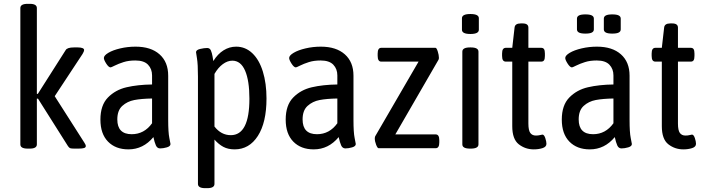

<svg xmlns="http://www.w3.org/2000/svg" viewBox="-20 -772 3674 1000"><path d="M427 -12Q427 -4 418 -1Q409 2 388 2H368Q352 2 346 0Q340 -2 334 -11L178 -258H172V-20Q172 2 135 2H124Q86 2 86 -20V-730Q86 -752 124 -752H135Q172 -752 172 -730V-283H177L322 -511Q330 -525 365 -525H385Q401 -525 409.5 -521.5Q418 -518 418 -512Q418 -504 410 -491L265 -271L420 -28Q427 -17 427 -12Z M503 -149Q503 -224 542 -264Q581 -304 639 -317.5Q697 -331 772 -332V-379Q772 -413 751 -435Q730 -457 685 -457Q650 -457 623.5 -448.5Q597 -440 578 -430.5Q559 -421 556 -421Q546 -421 533.5 -440.5Q521 -460 521 -470Q521 -483 544.5 -497Q568 -511 606.5 -520Q645 -529 686 -529Q766 -529 811 -489Q856 -449 856 -378V-148Q856 -82 862 -53.5Q868 -25 868 -22Q868 -10 849 -4.5Q830 1 814 1Q799 1 792 -14.5Q785 -30 779 -58Q726 6 649 6Q582 6 542.5 -34.5Q503 -75 503 -149ZM772 -130V-259Q716 -258 679.5 -251Q643 -244 617 -220.5Q591 -197 591 -150Q591 -73 666 -73Q731 -73 772 -130Z M1011 186V-373Q1011 -438 1006 -467.5Q1001 -497 1001 -500Q1001 -512 1022 -517Q1043 -522 1059 -522Q1073 -522 1078.5 -509Q1084 -496 1087 -478.5Q1090 -461 1091 -454Q1114 -491 1144.5 -510Q1175 -529 1210 -529Q1258 -529 1294 -495Q1330 -461 1349 -399.5Q1368 -338 1368 -259Q1368 -134 1323 -64Q1278 6 1202 6Q1168 6 1143.5 -7Q1119 -20 1097 -45V186Q1097 208 1059 208H1049Q1011 208 1011 186ZM1279 -258Q1279 -352 1256.5 -404Q1234 -456 1190 -456Q1165 -456 1140.5 -438Q1116 -420 1097 -387V-113Q1132 -68 1182 -68Q1279 -68 1279 -258Z M1468 -149Q1468 -224 1507 -264Q1546 -304 1604 -317.5Q1662 -331 1737 -332V-379Q1737 -413 1716 -435Q1695 -457 1650 -457Q1615 -457 1588.5 -448.5Q1562 -440 1543 -430.5Q1524 -421 1521 -421Q1511 -421 1498.5 -440.5Q1486 -460 1486 -470Q1486 -483 1509.5 -497Q1533 -511 1571.5 -520Q1610 -529 1651 -529Q1731 -529 1776 -489Q1821 -449 1821 -378V-148Q1821 -82 1827 -53.5Q1833 -25 1833 -22Q1833 -10 1814 -4.5Q1795 1 1779 1Q1764 1 1757 -14.5Q1750 -30 1744 -58Q1691 6 1614 6Q1547 6 1507.5 -34.5Q1468 -75 1468 -149ZM1737 -130V-259Q1681 -258 1644.5 -251Q1608 -244 1582 -220.5Q1556 -197 1556 -150Q1556 -73 1631 -73Q1696 -73 1737 -130Z M1932 -51Q1932 -56 1934 -62L2160 -451H1966Q1947 -451 1947 -481V-493Q1947 -523 1966 -523H2248Q2254 -523 2260 -504Q2266 -485 2266 -471Q2266 -465 2264 -461L2039 -72H2249Q2268 -72 2268 -42V-30Q2268 0 2249 0H1952Q1946 0 1939 -18Q1932 -36 1932 -51Z M2388 -20V-503Q2388 -525 2428 -525H2432Q2472 -525 2472 -503V-20Q2472 2 2432 2H2428Q2388 2 2388 -20ZM2386 -617V-677Q2386 -699 2430 -699Q2474 -699 2474 -677V-617Q2474 -595 2430 -595Q2386 -595 2386 -617Z M2648 -115V-451H2615Q2605 -451 2600 -458Q2595 -465 2595 -481V-493Q2595 -509 2600 -516Q2605 -523 2615 -523H2648L2660 -628Q2662 -650 2692 -650H2702Q2732 -650 2732 -628V-523H2798Q2809 -523 2813.5 -516Q2818 -509 2818 -493V-481Q2818 -465 2813.5 -458Q2809 -451 2798 -451H2732V-129Q2732 -93 2742 -79.5Q2752 -66 2771 -66Q2784 -66 2793 -68.5Q2802 -71 2805 -71Q2814 -71 2820 -53Q2826 -35 2826 -23Q2826 -7 2805.5 -0.5Q2785 6 2760 6Q2716 6 2682 -20.5Q2648 -47 2648 -115Z M2906 -149Q2906 -224 2945 -264Q2984 -304 3042 -317.5Q3100 -331 3175 -332V-379Q3175 -413 3154 -435Q3133 -457 3088 -457Q3053 -457 3026.5 -448.5Q3000 -440 2981 -430.5Q2962 -421 2959 -421Q2949 -421 2936.5 -440.5Q2924 -460 2924 -470Q2924 -483 2947.5 -497Q2971 -511 3009.5 -520Q3048 -529 3089 -529Q3169 -529 3214 -489Q3259 -449 3259 -378V-148Q3259 -82 3265 -53.5Q3271 -25 3271 -22Q3271 -10 3252 -4.5Q3233 1 3217 1Q3202 1 3195 -14.5Q3188 -30 3182 -58Q3129 6 3052 6Q2985 6 2945.5 -34.5Q2906 -75 2906 -149ZM3175 -130V-259Q3119 -258 3082.5 -251Q3046 -244 3020 -220.5Q2994 -197 2994 -150Q2994 -73 3069 -73Q3134 -73 3175 -130ZM2985 -619V-675Q2985 -686 2995.5 -691.5Q3006 -697 3029 -697Q3052 -697 3062.5 -691.5Q3073 -686 3073 -675V-619Q3073 -608 3062.5 -602.5Q3052 -597 3029 -597Q3006 -597 2995.5 -602.5Q2985 -608 2985 -619ZM3125 -619V-675Q3125 -686 3135.5 -691.5Q3146 -697 3169 -697Q3192 -697 3202.5 -691.5Q3213 -686 3213 -675V-619Q3213 -608 3202.5 -602.5Q3192 -597 3169 -597Q3146 -597 3135.5 -602.5Q3125 -608 3125 -619Z M3427 -115V-451H3394Q3384 -451 3379 -458Q3374 -465 3374 -481V-493Q3374 -509 3379 -516Q3384 -523 3394 -523H3427L3439 -628Q3441 -650 3471 -650H3481Q3511 -650 3511 -628V-523H3577Q3588 -523 3592.5 -516Q3597 -509 3597 -493V-481Q3597 -465 3592.5 -458Q3588 -451 3577 -451H3511V-129Q3511 -93 3521 -79.5Q3531 -66 3550 -66Q3563 -66 3572 -68.5Q3581 -71 3584 -71Q3593 -71 3599 -53Q3605 -35 3605 -23Q3605 -7 3584.5 -0.5Q3564 6 3539 6Q3495 6 3461 -20.5Q3427 -47 3427 -115Z"/></svg>

Font: Asap Condensed
Style: Regular
Weight: 400
Designer: Pablo Cosgaya
Foundry: Omnibus-Type
Version: Version 1.010; ttfautohint (v1.8)